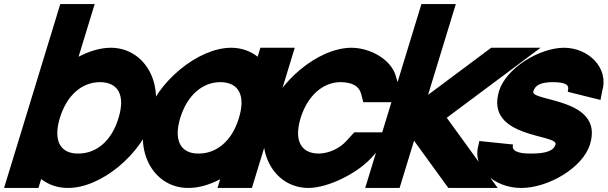

<svg xmlns="http://www.w3.org/2000/svg" viewBox="-25 -864 3003 949"><path d="M178.5 21.1 165.1 65H-4.9L21.1 -20L100.9 -281L247 -759L273 -844H443L417 -759L363.4 -583.6C416.2 -611.3 470.9 -627.7 522 -628C687 -628 785.7 -457 730.9 -281C676.8 -104 475.8 66 310.1 65C259 65 214.3 48.8 178.5 21.1ZM270.9 -281C236.4 -168 273.8 -104 362.1 -105C451.1 -105 527.1 -167 560.9 -281C595.5 -394 558.7 -457 470 -458C381 -458 305.8 -395 270.9 -281Z M695.9 -281C750.3 -459 952.7 -627 1117 -628C1168 -628 1212.7 -611.6 1248.5 -583.8L1262 -628H1432L1406 -543L1327 -284.5L1325.9 -281L1246.1 -20L1220.1 65H1050.1L1063.3 21.9C1010.9 49.3 956.4 65.3 905.1 65C740.1 65 642.1 -105 695.9 -281ZM865.9 -281C831.7 -169 868.8 -104 957.1 -105C1044.6 -105 1119.7 -165.8 1154.1 -275.2L1155.9 -281C1190.5 -394 1153.7 -457 1065 -458C976 -458 900.5 -394 865.9 -281Z M1931.9 -487 1967.8 -359H1770.8L1759.6 -401C1749.2 -439 1715.7 -457 1659 -458C1572 -458 1496.2 -393 1460.9 -281C1426.7 -169 1463.1 -105 1551.1 -105C1602.4 -106 1655.1 -131 1688.7 -169L1726.2 -210H1925.2L1807.8 -81C1739.1 -7 1598.4 64 1501.1 65H1500.1C1335.1 65 1237.8 -104 1290.9 -281C1345 -458 1547 -628 1713 -628C1807.7 -627 1909 -569 1931.9 -487Z M2090.8 -395.2 2370.7 -604 2403 -628H2647L2451.4 -482L2183.2 -282L2328.8 -81L2435.1 65H2191.1L2173.5 41L2021.5 -168.6L1976.1 -20L1950.1 65H1780.1L1806.1 -20L1860.2 -197L1912.2 -367L2032 -759L2058 -844H2228L2202 -759Z M2951.3 -413 2943.1 -370 2782.3 -410 2781.3 -413C2790.4 -443 2775.7 -457 2710 -458C2645 -458 2620.1 -442 2611 -412C2595.4 -361 2963.8 -382 2890.9 -150C2855.4 -34 2682.8 66 2550.1 65C2419.1 65 2305.1 -33 2340.9 -150L2344.1 -167L2508.9 -150H2510.9C2502.6 -123 2523.8 -104 2602.1 -105C2681.1 -105 2712.3 -122 2720.6 -149L2720.9 -150C2736.8 -202 2371.7 -179 2441.3 -413C2476.4 -528 2640.7 -627 2762 -628C2885 -628 2986.1 -527 2951.3 -413Z"/></svg>

Font: Nordica Plus
Style: NordicaClassicBkObl
Weight: 900
Version: Version 1.01